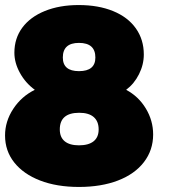

<svg xmlns="http://www.w3.org/2000/svg" viewBox="-22 -731 671 761"><path d="M548 -515Q548 -475 529 -437Q510 -399 478 -375Q527 -349 556 -301Q585 -253 585 -198Q585 -136 548.5 -88.5Q512 -41 445.5 -15.5Q379 10 291 10Q203 10 137 -15.5Q71 -41 34.5 -87Q-2 -133 -2 -194Q-2 -250 30.5 -299.5Q63 -349 116 -375Q79 -402 57 -442Q35 -482 35 -522Q35 -579 66.5 -621.5Q98 -664 156 -687.5Q214 -711 290 -711Q368 -711 426.5 -687Q485 -663 516.5 -618.5Q548 -574 548 -515ZM227 -503Q227 -449 291 -449Q356 -449 356 -503Q356 -561 291 -561Q227 -561 227 -503ZM215 -218Q215 -187 234.5 -171Q254 -155 291 -155Q329 -155 349 -171Q369 -187 369 -218Q369 -250 349.5 -267Q330 -284 292 -284Q215 -284 215 -218Z"/></svg>

Font: TypoPRO Montserrat Alternates
Style: Regular
Weight: 900
Designer: Julieta Ulanovsky
Foundry: Julieta Ulanovsky
Version: Version 6.001